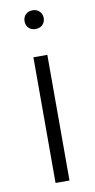

<svg xmlns="http://www.w3.org/2000/svg" viewBox="-84 -758 392 795"><g transform="rotate(-10 112.0 -360.5)"><path d="M72.8 0ZM141.6 0H83V-528.3H141.6ZM72.8 -681.2Q72.8 -697.8 83.5 -709.2Q94.2 -720.7 112.8 -720.7Q131.3 -720.7 142.3 -709.2Q153.3 -697.8 153.3 -681.2Q153.3 -664.6 142.3 -653.3Q131.3 -642.1 112.8 -642.1Q94.2 -642.1 83.5 -653.3Q72.8 -664.6 72.8 -681.2Z"/></g></svg>

Font: Roboto Light
Style: Regular
Weight: 300
Designer: Google
Version: Version 2.134; 2016; ttfautohint (v1.6)